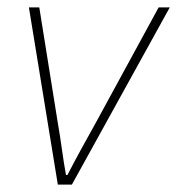

<svg xmlns="http://www.w3.org/2000/svg" viewBox="-20 -498 478 518"><path d="M136 0 58 -478H86L136 -166Q142 -132 147 -95.5Q152 -59 158 -26H162Q180 -61 199.5 -96.5Q219 -132 238 -166L408 -478H438L174 0Z"/></svg>

Font: Source Sans Variable
Style: Italic
Weight: 200
Italic angle: -11°
Designer: Paul D. Hunt
Foundry: Adobe Systems Incorporated
Version: Version 3.006;hotconv 1.0.111;makeotfexe 2.5.65597